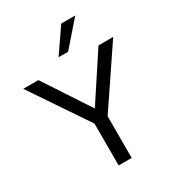

<svg xmlns="http://www.w3.org/2000/svg" viewBox="-234 -1062 1079 1187"><g transform="rotate(-30 306.0 -468.5)"><path d="M259 0V-330L279 -269L-15 -705H93L319 -361H296L522 -705H627L333 -269L352 -330V0ZM272 -765 390 -937H490L340 -765Z"/></g></svg>

Font: Mulish Medium
Style: Regular
Weight: 500
Designer: Vernon Adams
Foundry: Vernon Adams
Version: Version 3.603; ttfautohint (v1.8.3)